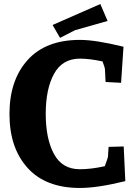

<svg xmlns="http://www.w3.org/2000/svg" viewBox="-20 -918 677 953"><path d="M594 -191 602 -19Q464 15 377 15Q207 15 117 -84.5Q27 -184 27 -352Q27 -520 117 -620Q207 -720 377 -720Q455 -720 593 -686L581 -507L504 -511L501 -572Q501 -582 489 -613Q425 -627 377 -627Q290 -627 248.5 -552Q207 -477 207 -353Q207 -229 248 -153.5Q289 -78 376 -78Q432 -78 500 -93Q501 -95 505 -106.5Q509 -118 512.5 -128Q516 -138 516 -142L519 -189ZM478 -898 514 -814Q371 -774 352 -768L278 -730L241 -794Z"/></svg>

Font: Andada
Style: Bold
Weight: 700
Designer: Carolina Giovagnoli
Foundry: Carolina Giovagnoli
Version: Version 1.003